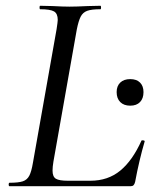

<svg xmlns="http://www.w3.org/2000/svg" viewBox="-20 -645 539 665"><path d="M13 -12Q44 -12 59 -17Q74 -22 81.5 -36.5Q89 -51 94 -81L176 -544Q180 -570 180 -576Q180 -598 167 -605.5Q154 -613 119 -613Q117 -613 117 -619Q117 -625 119 -625L162 -624Q198 -622 221 -622Q244 -622 284 -624L328 -625Q330 -625 330 -619Q330 -613 328 -613Q297 -613 282 -607.5Q267 -602 259.5 -587.5Q252 -573 246 -543L165 -85Q162 -67 162 -54Q162 -33 173.5 -26Q185 -19 215 -19H293Q354 -19 396.5 -54Q439 -89 470 -158Q470 -159 473 -159Q482 -159 481 -155Q462 -90 448 -15Q446 -7 442.5 -3.5Q439 0 432 0H13Q10 0 10 -6Q10 -12 13 -12ZM384 -326Q384 -347 396.5 -359Q409 -371 431 -371Q453 -371 465 -359Q477 -347 477 -326Q477 -304 465 -291.5Q453 -279 431 -279Q409 -279 396.5 -291.5Q384 -304 384 -326Z"/></svg>

Font: Cormorant Garamond Medium
Style: Italic
Weight: 500
Italic angle: -10°
Designer: Christian Thalmann (Catharsis Fonts)
Foundry: Catharsis Fonts
Version: Version 4.000